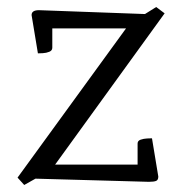

<svg xmlns="http://www.w3.org/2000/svg" viewBox="-20 -518 519 547"><path d="M372 -49V-109Q372 -117 380.5 -120Q389 -123 399 -123.5Q409 -124 413 -124L431 -15Q431 -5 424.5 -2.5Q418 0 404 0L81 -9L49 9L30 -12L339 -437H129V-382Q129 -374 120.5 -370.5Q112 -367 102 -366.5Q92 -366 88 -366L70 -475Q70 -489 91 -489L393 -478L425 -498L449 -480L137 -49Z"/></svg>

Font: Mate SC
Style: Regular
Weight: 400
Designer: Eduardo Rodriguez Tunni
Foundry: Eduardo Rodriguez Tunni
Version: Version 1.003; ttfautohint (v1.8.4.7-5d5b);gftools[0.9.24]